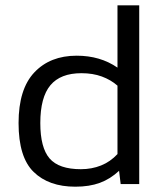

<svg xmlns="http://www.w3.org/2000/svg" viewBox="-20 -694 615 724"><path d="M264 10Q164 10 107 -45.5Q50 -101 50 -230Q50 -358 109.5 -421Q169 -484 269 -484Q358 -484 423 -439V-674H505V0H435L429 -50Q396 -19 356.5 -4.5Q317 10 264 10ZM285 -56Q326 -56 361 -70Q396 -84 423 -113V-371Q398 -393 364 -405.5Q330 -418 287 -418Q208 -418 170 -372.5Q132 -327 132 -230Q132 -137 167 -96.5Q202 -56 285 -56Z"/></svg>

Font: Kanit Light
Style: Regular
Weight: 300
Designer: Katatrad Team
Foundry: CadsonDemak
Version: Version 2.000; ttfautohint (v1.8.3)